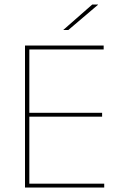

<svg xmlns="http://www.w3.org/2000/svg" viewBox="-20 -844 547 864"><path d="M92.5 0V-639H112V0ZM99 0V-17.5H449V0ZM102.5 -319V-336.5H439.5V-319ZM98 -621.5V-639H446.5V-621.5ZM395 -823.5H421V-822.5L287.5 -709H265V-709.5Z"/></svg>

Font: Anek Odia Medium Thin
Style: Regular
Weight: 250
Version: Version 1.003